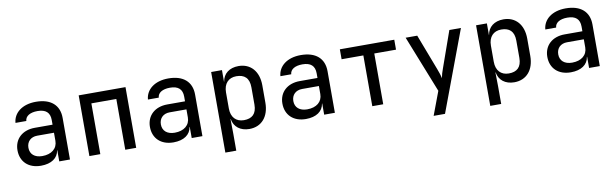

<svg xmlns="http://www.w3.org/2000/svg" viewBox="-46 -1046 5493 1713"><g transform="rotate(-10 2700.0 -190.0)"><path d="M249 10C343 10 403 -32 413 -101H415V0H512V-377C512 -493 436 -560 301 -560C176 -560 97 -495 90 -406H188C191 -450 234 -476 301 -476C376 -476 413 -443 413 -375V-333H252C140 -333 65 -265 65 -162C65 -59 135 10 249 10ZM275 -73C206 -73 165 -109 165 -167C165 -223 203 -260 261 -260H413V-187C413 -117 359 -73 275 -73Z M688 0H787V-460H1013V0H1112V-550H688Z M1449 10C1543 10 1603 -32 1613 -101H1615V0H1712V-377C1712 -493 1636 -560 1501 -560C1376 -560 1297 -495 1290 -406H1388C1391 -450 1434 -476 1501 -476C1576 -476 1613 -443 1613 -375V-333H1452C1340 -333 1265 -265 1265 -162C1265 -59 1335 10 1449 10ZM1475 -73C1406 -73 1365 -109 1365 -167C1365 -223 1403 -260 1461 -260H1613V-187C1613 -117 1559 -73 1475 -73Z M1888 180H1987V21L1985 -106H1987C1999 -34 2055 10 2137 10C2247 10 2317 -70 2317 -197V-354C2317 -481 2246 -560 2137 -560C2054 -560 1998 -516 1987 -444H1986V-550H1888ZM2102 -76C2031 -76 1987 -123 1987 -202V-348C1987 -427 2031 -474 2102 -474C2175 -474 2218 -438 2218 -353V-197C2218 -112 2175 -76 2102 -76Z M2649 10C2743 10 2803 -32 2813 -101H2815V0H2912V-377C2912 -493 2836 -560 2701 -560C2576 -560 2497 -495 2490 -406H2588C2591 -450 2634 -476 2701 -476C2776 -476 2813 -443 2813 -375V-333H2652C2540 -333 2465 -265 2465 -162C2465 -59 2535 10 2649 10ZM2675 -73C2606 -73 2565 -109 2565 -167C2565 -223 2603 -260 2661 -260H2813V-187C2813 -117 2759 -73 2675 -73Z M3251 0H3350V-460H3547V-550H3054V-460H3251Z M3775 180H3878L4151 -550H4046L3931 -225C3920 -197 3910 -162 3906 -138C3902 -162 3890 -197 3879 -225L3755 -550H3650L3855 -33Z M4288 180H4387V21L4385 -106H4387C4399 -34 4455 10 4537 10C4647 10 4717 -70 4717 -197V-354C4717 -481 4646 -560 4537 -560C4454 -560 4398 -516 4387 -444H4386V-550H4288ZM4502 -76C4431 -76 4387 -123 4387 -202V-348C4387 -427 4431 -474 4502 -474C4575 -474 4618 -438 4618 -353V-197C4618 -112 4575 -76 4502 -76Z M5049 10C5143 10 5203 -32 5213 -101H5215V0H5312V-377C5312 -493 5236 -560 5101 -560C4976 -560 4897 -495 4890 -406H4988C4991 -450 5034 -476 5101 -476C5176 -476 5213 -443 5213 -375V-333H5052C4940 -333 4865 -265 4865 -162C4865 -59 4935 10 5049 10ZM5075 -73C5006 -73 4965 -109 4965 -167C4965 -223 5003 -260 5061 -260H5213V-187C5213 -117 5159 -73 5075 -73Z"/></g></svg>

Font: JetBrains Mono Medium
Style: Regular
Weight: 436
Monospace: yes
Designer: Philipp Nurullin, Konstantin Bulenkov
Foundry: JetBrains
Version: Version 2.305